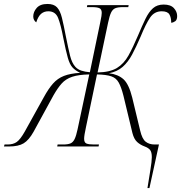

<svg xmlns="http://www.w3.org/2000/svg" viewBox="-73 -740 915 970"><path d="M672 210Q680 159 687 117Q694 75 694 54Q694 29 685.5 18Q677 7 658 0Q636 -8 620 -22.5Q604 -37 596 -68L551 -255Q540 -299 527 -322.5Q514 -346 489 -354.5Q464 -363 417 -364L361 -96Q352 -55 352 -39Q352 -20 363.5 -15Q375 -10 401 -10H427L425 0H216L218 -10H246Q270 -10 283 -15.5Q296 -21 304 -37.5Q312 -54 319 -87L378 -364Q324 -363 291.5 -352Q259 -341 238.5 -318Q218 -295 197 -258L97 -75Q73 -32 46.5 -16Q20 0 -27 0H-53L-50 -10H-35Q-6 -10 12 -23Q30 -36 52 -75L149 -250Q172 -292 195 -318Q218 -344 250 -356.5Q282 -369 332 -372Q307 -384 293 -399.5Q279 -415 269.5 -448.5Q260 -482 247 -547Q234 -616 220.5 -649.5Q207 -683 171 -683Q150 -683 135 -670.5Q120 -658 110 -627Q95 -638 95 -657Q95 -680 112.5 -700Q130 -720 167 -720Q199 -720 215 -703Q231 -686 240 -649.5Q249 -613 260 -555Q272 -495 281 -458.5Q290 -422 308 -402Q320 -389 338.5 -383Q357 -377 381 -375L433 -625Q438 -648 439.5 -658.5Q441 -669 441 -675Q441 -693 429.5 -698.5Q418 -704 392 -704H366L368 -714H577L575 -704H547Q523 -704 509.5 -698.5Q496 -693 488 -676Q480 -659 473 -625L420 -374Q481 -375 517 -396Q553 -418 576 -459.5Q599 -501 624 -560Q645 -610 662 -645Q679 -680 700 -698.5Q721 -717 754 -717Q789 -717 805.5 -699Q822 -681 822 -659Q822 -640 812.5 -633Q803 -626 792 -625Q792 -652 782.5 -667.5Q773 -683 744 -683Q707 -683 685.5 -651.5Q664 -620 637 -554Q615 -503 594.5 -464.5Q574 -426 546.5 -402Q519 -378 478 -370Q524 -364 551 -339.5Q578 -315 595 -247L635 -81Q645 -38 663 -24Q681 -10 708 -10H730L682 210Z"/></svg>

Font: Noto Serif Display Condensed ExtraLight
Style: Italic
Weight: 200
Width: 3
Italic angle: -12°
Designer: Monotype Design Team
Foundry: Monotype Imaging Inc.
Version: Version 2.009